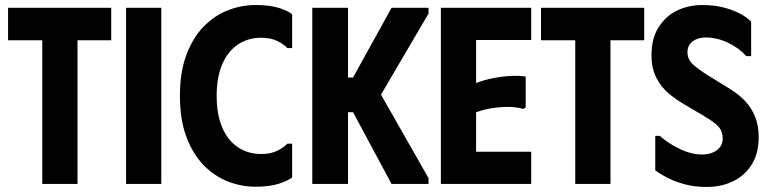

<svg xmlns="http://www.w3.org/2000/svg" viewBox="-20 -731 3058 763"><path d="M422 -700V-571H288V0H148V-571H12V-700Z M481 -700H621V0H481Z M695 -350Q695 -443 720 -511Q745 -579 787.5 -623.5Q830 -668 884 -689.5Q938 -711 996 -711Q1052 -711 1088.5 -699.5Q1125 -688 1141 -674V-540H1122Q1108 -555 1082 -568Q1056 -581 1018 -581Q966 -581 926 -554.5Q886 -528 863.5 -476.5Q841 -425 841 -350Q841 -275 863.5 -223.5Q886 -172 926 -145.5Q966 -119 1018 -119Q1056 -119 1082 -132Q1108 -145 1122 -160H1141V-26Q1125 -13 1088.5 -1Q1052 11 996 11Q938 11 884 -10.5Q830 -32 787.5 -76.5Q745 -121 720 -189Q695 -257 695 -350Z M1221 0V-700H1363V-423H1383L1536 -700H1683V-677L1494 -355L1683 -23V0H1536L1383 -285H1363V0Z M2091 -700V-572H1872V-401Q1903 -413 1937.5 -420Q1972 -427 2006 -429Q2040 -431 2069 -427V-304L2060 -298Q2037 -305 2006.5 -306Q1976 -307 1941 -302Q1906 -297 1872 -285V-128H2091V0H1732V-700Z M2540 -700V-571H2406V0H2266V-571H2130V-700Z M2995 -185Q2995 -123 2968.5 -79Q2942 -35 2895 -11.5Q2848 12 2787 12Q2739 12 2698 0.5Q2657 -11 2627.5 -27Q2598 -43 2584 -54V-191H2602Q2634 -162 2680.5 -139.5Q2727 -117 2770 -117Q2793 -117 2811.5 -124.5Q2830 -132 2841 -146Q2852 -160 2852 -180Q2852 -210 2834.5 -228.5Q2817 -247 2781 -268L2698 -317Q2667 -335 2637.5 -359.5Q2608 -384 2588.5 -421.5Q2569 -459 2569 -513Q2569 -577 2596.5 -621.5Q2624 -666 2669.5 -688.5Q2715 -711 2772 -711Q2816 -711 2852.5 -702Q2889 -693 2917.5 -678.5Q2946 -664 2965 -645V-508H2946Q2916 -541 2872.5 -561.5Q2829 -582 2784 -582Q2754 -582 2733 -567Q2712 -552 2712 -523Q2712 -494 2736 -473Q2760 -452 2799 -428L2882 -377Q2916 -356 2941 -329.5Q2966 -303 2980.5 -268Q2995 -233 2995 -185Z"/></svg>

Font: Phudu SemiBold
Style: Regular
Weight: 600
Version: Version 1.005;gftools[0.9.23]